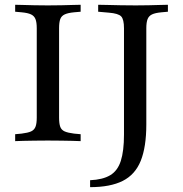

<svg xmlns="http://www.w3.org/2000/svg" viewBox="-20 -591 767 804"><path d="M171 -2.4Q147.6 -2.4 123.8 -2Q100 -1.6 79 -1.2Q58.1 -0.8 43.5 0V-29L70.2 -31.5Q96.8 -34.7 110.1 -40.7Q123.4 -46.8 128.6 -60.1Q133.9 -73.4 133.9 -98.4V-472.6Q133.9 -497.6 128.6 -510.9Q123.4 -524.2 110.1 -530.6Q96.8 -537.1 70.2 -539.5L43.5 -541.9V-571Q58.1 -571 79 -570.2Q100 -569.4 123.8 -569Q147.6 -568.5 171 -568.5H180.6H189.5Q213.7 -568.5 237.5 -569Q261.3 -569.4 282.3 -570.2Q303.2 -571 317.7 -571V-541.9L290.3 -539.5Q264.5 -537.1 250.8 -530.6Q237.1 -524.2 232.3 -510.9Q227.4 -497.6 227.4 -472.6V-98.4Q227.4 -73.4 232.3 -60.1Q237.1 -46.8 250.8 -40.7Q264.5 -34.7 290.3 -31.5L317.7 -29V0Q303.2 -0.8 282.3 -1.2Q261.3 -1.6 237.5 -2Q213.7 -2.4 189.5 -2.4H180.6ZM499.2 -201.6V-472.6Q499.2 -509.7 487.5 -522.2Q475.8 -534.7 436.3 -537.9L391.1 -541.9V-571Q408.9 -571 433.5 -570.2Q458.1 -569.4 485.9 -569Q513.7 -568.5 540.3 -568.5H546H555.6Q579 -568.5 602.8 -569Q626.6 -569.4 647.6 -570.2Q668.5 -571 683.1 -571V-541.9L656.5 -539.5Q629.8 -537.1 616.5 -530.6Q603.2 -524.2 598 -510.9Q592.7 -497.6 592.7 -472.6V-201.6ZM357.3 192.7V163.7Q410.5 161.3 441.5 142.7Q472.6 124.2 485.9 82.7Q499.2 41.1 499.2 -27.4V-201.6H592.7V-70.2Q592.7 24.2 569.4 82.3Q546 140.3 494 166.5Q441.9 192.7 357.3 192.7Z"/></svg>

Font: Playfair 5pt SemiExpanded Light Medium
Style: Regular
Weight: 500
Version: Version 2.203